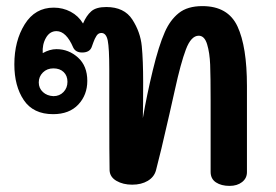

<svg xmlns="http://www.w3.org/2000/svg" viewBox="-20 -609 905 629"><path d="M789 -327V-45Q789 -25 773 -12.5Q757 0 732 0Q705 0 687.5 -11.5Q670 -23 670 -46V-280Q670 -358 668.5 -397Q667 -436 658.5 -464Q650 -492 631 -492Q606 -492 589 -447Q572 -402 553 -315L535 -235Q505 -103 491 -51Q485 -29 464 -16.5Q443 -4 413 -4Q383 -4 361.5 -16.5Q340 -29 339 -51Q338 -92 338 -257V-381Q338 -451 333 -476Q328 -501 312 -501Q302 -501 296 -491.5Q290 -482 286 -470.5Q282 -459 280 -454Q273 -437 249 -437Q228 -437 220 -453Q197 -507 165 -507Q143 -507 130.5 -485Q118 -463 120 -435Q143 -448 165 -448Q205 -448 235.5 -420.5Q266 -393 266 -344Q266 -298 236.5 -266.5Q207 -235 154 -235Q89 -235 58 -281Q27 -327 27 -398Q27 -475 61 -529.5Q95 -584 156 -584Q186 -584 211.5 -570.5Q237 -557 252 -532Q263 -558 279 -572Q295 -586 328 -586Q387 -586 413.5 -545Q440 -504 444.5 -457.5Q449 -411 449 -339Q449 -264 448 -222Q461 -298 480.5 -378.5Q500 -459 520 -504Q537 -543 565.5 -566Q594 -589 643 -589Q727 -589 758 -522.5Q789 -456 789 -327ZM107 -339Q107 -320 120.5 -307.5Q134 -295 155 -294Q175 -294 188 -307.5Q201 -321 201 -341Q201 -361 188.5 -373Q176 -385 155 -385Q134 -385 120.5 -371.5Q107 -358 107 -339Z"/></svg>

Font: Mali SemiBold
Style: Regular
Weight: 600
Designer: Kitiyaporn Chalermlarp | Katatrad Aksorn Co.,Ltd.
Foundry: Cadson Demak Co.,Ltd.
Version: Version 1.000; ttfautohint (v1.6)